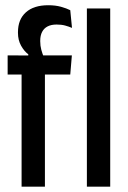

<svg xmlns="http://www.w3.org/2000/svg" viewBox="-20 -696 476 716"><path d="M160 -676.5Q186.5 -676.5 207.2 -670.8Q228 -665 242 -658L248.5 -592Q236.5 -597 222.8 -600.8Q209 -604.5 191 -604.5Q171 -604.5 157.5 -597.5Q144 -590.5 137 -577Q130 -563.5 130 -544V-542Q130 -525 134 -510.5Q138 -496 143.5 -482.5L85.5 -484V-493.5Q70 -505 58.5 -525.8Q47 -546.5 47 -573.5V-576Q47 -623.5 76.5 -650Q106 -676.5 160 -676.5ZM60.5 0V-463H147.5V0ZM8.5 -418V-489.5L100 -489L131.5 -489.5H248L242 -418ZM304 0V-664.5H391V0Z"/></svg>

Font: Anek Latin Condensed Medium
Style: Regular
Weight: 500
Width: 3
Designer: Yesha Goshar
Foundry: Ek Type
Version: Version 1.003